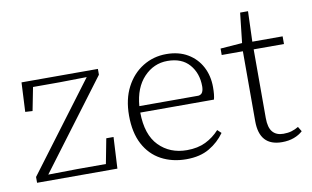

<svg xmlns="http://www.w3.org/2000/svg" viewBox="-69 -763 1480 911"><g transform="rotate(-10 671.5 -307.5)"><path d="M44 0V-28L363 -453L231 -451H104L82 -339L47 -341L54 -482H422V-454L103 -29L244 -31H381L404 -151H439L431 0Z M753 -462Q687 -462 639.5 -412Q592 -362 585 -274H870Q884 -276 889.5 -287Q895 -298 895 -315Q895 -378 858.5 -420Q822 -462 753 -462ZM762 13Q694 13 641 -15.5Q588 -44 558.5 -100Q529 -156 529 -238Q529 -317 559 -374.5Q589 -432 640 -463.5Q691 -495 753 -495Q813 -495 856 -469.5Q899 -444 922 -400.5Q945 -357 945 -302Q945 -264 939 -243H584Q585 -136 637.5 -82.5Q690 -29 772 -29Q824 -29 862 -47.5Q900 -66 929 -98L947 -81Q918 -40 873 -13.5Q828 13 762 13Z M1223 12Q1114 12 1114 -108V-445H1012V-476L1117 -484L1133 -628H1171L1166 -482H1312V-445H1166V-114Q1166 -68 1184 -47Q1202 -26 1236 -26Q1258 -26 1275 -31Q1292 -36 1309 -46L1323 -23Q1306 -7 1280.5 2.5Q1255 12 1223 12Z"/></g></svg>

Font: Source Serif 4 SmText Light
Style: Regular
Weight: 300
Designer: Frank Grießhammer
Foundry: Adobe
Version: Version 4.005;hotconv 1.1.0;makeotfexe 2.6.0